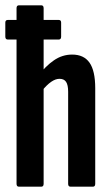

<svg xmlns="http://www.w3.org/2000/svg" viewBox="-21 -703 416 723"><path d="M8.6 -554.1Q-1 -554.1 -1 -565.1V-618Q-1 -627.9 8.6 -627.9H200.2Q209.2 -627.9 209.2 -618V-565.1Q209.2 -554.1 200.2 -554.1H41.3ZM244.6 0Q235.6 0 235.6 -10.9V-357.4Q235.6 -383 227.9 -394.6Q220.3 -406.2 203 -406.2Q188 -406.2 171.6 -394.8Q155.1 -383.4 137.9 -361.9L124.3 -419Q150.6 -454.2 182 -475.8Q213.4 -497.5 250.7 -497.5Q294.8 -497.5 316.2 -466.9Q337.6 -436.3 337.6 -370.8V-10.9Q337.6 0 328.7 0ZM50.3 0Q41.3 0 41.3 -10.9V-672.1Q41.3 -683 50.3 -683H134.4Q143.3 -683 143.3 -672.1V-10.9Q143.3 0 134.4 0Z"/></svg>

Font: Sofia Sans Extra Condensed
Style: Regular
Weight: 400
Designer: Botio Nikoltchev, Ani Petrova
Foundry: lettersoup
Version: Version 4.101